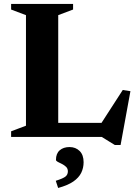

<svg xmlns="http://www.w3.org/2000/svg" viewBox="-20 -696 696 976"><path d="M593 41H563.5L497 0H192.5L193 -71.5H526.5L478 -43.5L604 -238.5L643 -232.5ZM276 -619V0H36.5V-28.5L112 -57V-619L36.5 -647.5V-676H351.5V-647.5ZM263.5 223Q301.5 211 313.2 201.2Q325 191.5 325 175Q325 161 316 152.2Q307 143.5 294.8 137.5Q282.5 131.5 273.5 126.8Q264.5 122 264.5 116.5Q264.5 84.5 283.5 68Q302.5 51.5 333.5 51.5Q364.5 51.5 384.8 71.5Q405 91.5 405 128.5Q405 157.5 393 182.2Q381 207 353 226.5Q325 246 275.5 259.5Z"/></svg>

Font: Newsreader 16pt 16pt
Style: Bold
Weight: 700
Version: Version 1.003